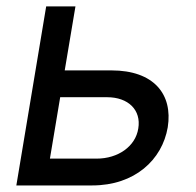

<svg xmlns="http://www.w3.org/2000/svg" viewBox="-20 -565 597 585"><path d="M29.8 0H261C390.3 0 474.1 -77.8 491.1 -177.2C507.1 -277.7 448.9 -350.5 319.6 -350.5H177.2L209.9 -545.5H120.7ZM132.1 -81.7 163.4 -268.8H306.5C370.4 -268.8 410.9 -230.1 401.3 -173.3C392.8 -119 339.8 -81.7 274.5 -81.7Z"/></svg>

Font: Margiela Sans Text
Style: Italic
Weight: 400
Italic angle: -9.39999°
Designer: Stefan Endress, Andreas Faust
Version: Version 1.100;FEAKit 1.0